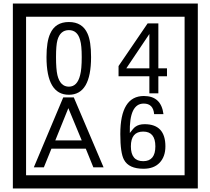

<svg xmlns="http://www.w3.org/2000/svg" viewBox="-20 -980 1195 1090"><path d="M1103 90H53V-960H1103ZM1028 15V-885H128V15ZM497 -656Q497 -442 371 -442Q244 -442 244 -656Q244 -744 265 -789Q294 -855 371 -855Q448 -855 477 -789Q497 -745 497 -656ZM444 -656Q444 -723 435 -752Q420 -809 371 -809Q322 -809 306 -752Q298 -723 298 -656Q298 -587 306 -553Q322 -488 371 -488Q419 -488 435 -554Q444 -587 444 -656ZM928 -547H879V-450H828V-547H653V-605L818 -847H879V-592H928ZM828 -592V-787L697 -592ZM568 -30H510L467 -136H272L229 -30H172L339 -427H399ZM444 -183 368 -366 294 -183ZM919 -149Q919 -91 886.5 -56.5Q854 -22 795 -22Q711 -22 684 -73Q663 -111 663 -219Q663 -435 797 -435Q895 -435 908 -332H855Q850 -392 796 -392Q713 -392 717 -225Q738 -253 748 -260Q768 -275 801 -275Q919 -275 919 -149ZM862 -149Q862 -233 793 -233Q723 -233 723 -149Q723 -65 793 -65Q862 -65 862 -149Z"/></svg>

Font: Unicode BMP Fallback SIL
Style: Regular
Weight: 400
Foundry: NRSI, SIL International
Version: Version 5.1 Based on Unicode 5.1